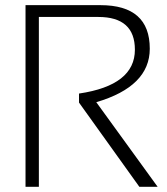

<svg xmlns="http://www.w3.org/2000/svg" viewBox="-20 -718 643 738"><path d="M78.1 0V-698.2H366.2Q555.7 -698.2 555.7 -530.8Q555.7 -385.7 350.1 -325.2L585.9 0H515.6L283.7 -323.7V-358.4Q498.5 -390.1 498.5 -526.9Q498.5 -652.8 357.9 -652.8H129.4V0Z"/></svg>

Font: Voltera Light
Style: Light
Weight: 300
Designer: Bernd Montag
Version: Version 1.301